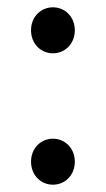

<svg xmlns="http://www.w3.org/2000/svg" viewBox="-20 -494 290 526"><path d="M65 -411C65 -374 92 -348 125 -348C158 -348 185 -374 185 -411C185 -448 158 -474 125 -474C92 -474 65 -448 65 -411ZM65 -51C65 -14 92 12 125 12C158 12 185 -14 185 -51C185 -88 158 -114 125 -114C92 -114 65 -88 65 -51Z"/></svg>

Font: Cambridge Sans
Style: Regular
Weight: 400
Version: Version 2.020;PS 002.020;hotconv 1.0.88;makeotf.lib2.5.64775